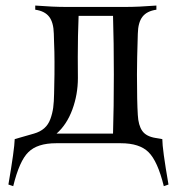

<svg xmlns="http://www.w3.org/2000/svg" viewBox="-20 -508 627 681"><path d="M32.2 -14.6 100.6 -34.2Q122.6 -40.5 137 -53.2Q151.4 -65.9 158.7 -85.9Q166 -106 168.7 -126.2Q171.4 -146.5 171.9 -176.8Q173.8 -255.9 173.3 -288.6Q173.3 -304.2 172.9 -324Q172.4 -343.8 171.6 -363Q170.9 -382.3 170.9 -388.2Q169.9 -428.7 154.3 -448.7Q138.7 -468.8 105 -473.6V-488.3Q168.5 -483.4 214.8 -483.4H424.8Q471.2 -483.4 534.7 -488.3V-473.6Q501 -468.8 485.4 -448.7Q469.7 -428.7 468.8 -388.2Q465.8 -294.4 465.8 -244.1Q465.8 -147 468.8 -100.1Q470.7 -63.5 484.6 -43.7Q498.5 -23.9 532.2 -18.6L555.7 -14.6Q555.7 20.5 577.6 146.5L561 152.3Q539.1 63.5 506.8 31.7Q475.1 0 408.2 0H179.2Q112.3 0 80.6 31.7Q48.8 62.5 26.9 152.3L9.8 146.5Q31.2 22 32.2 -14.6ZM256.3 -231.4Q256.3 -172.9 236.6 -119.4Q216.8 -65.9 180.7 -34.2H380.9Q383.8 -127.9 383.8 -244.1Q383.8 -357.9 380.9 -451.7H258.8Q255.9 -381.3 255.9 -305.7Q255.9 -294.4 256.1 -263.4Q256.3 -232.4 256.3 -231.4Z"/></svg>

Font: Flanker
Style: Regular
Weight: 400
Designer: Flanker
Foundry: Flanker
Version: Version 2.027